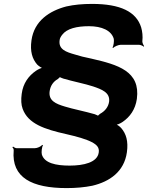

<svg xmlns="http://www.w3.org/2000/svg" viewBox="-20 -741 757 982"><path d="M321 221C369 221 412 217 452 209C541 188 615 137 629 38C637 -19 625 -57 600 -86C592 -95 578 -105 569 -106L568 -102C577 -101 597 -110 608 -118C644 -143 672 -180 680 -235C699 -377 583 -410 448 -441C413 -448 385 -455 364 -462C318 -475 278 -488 285 -536C286 -545 291 -554 298 -563C322 -595 373 -607 435 -607C501 -607 550 -585 562 -542C564 -531 561 -505 555 -498L559 -496C565 -503 586 -512 598 -512H690C699 -512 712 -506 715 -502L717 -505C714 -509 708 -521 708 -529C711 -556 708 -580 702 -601C677 -681 596 -721 451 -721C402 -721 359 -717 319 -708C232 -685 155 -634 141 -535C133 -478 145 -440 170 -411C178 -403 194 -392 203 -391V-395C194 -396 174 -386 164 -379C126 -353 98 -315 91 -261C87 -231 88 -205 96 -184C124 -108 207 -80 319 -55C375 -42 417 -31 454 -12C474 0 489 13 485 39C478 90 408 106 336 106C265 106 207 93 194 49C191 38 194 10 200 2L196 0C190 8 171 17 158 17H65C59 17 51 12 47 9L43 12C47 15 51 23 50 29C38 168 144 221 321 221ZM464 -157C416 -171 350 -184 312 -196C265 -210 227 -226 234 -275C238 -303 253 -324 276 -337C280 -340 289 -348 288 -351L283 -349C285 -346 298 -341 304 -339C351 -325 417 -312 456 -299C500 -284 544 -268 538 -221C534 -193 516 -172 492 -159C488 -156 478 -148 480 -145L484 -147C483 -150 468 -155 464 -157Z"/></svg>

Font: Asimov
Style: EdgeWideIt
Weight: 500
Designer: Google
Version: Version 2.000980: 2014